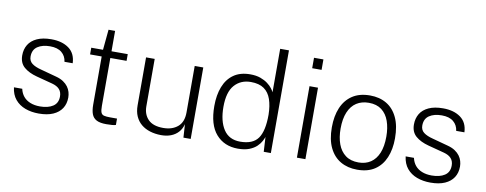

<svg xmlns="http://www.w3.org/2000/svg" viewBox="-63 -1050 3464 1368"><g transform="rotate(10 1669.0 -366.5)"><path d="M256 10Q202 10 157.8 -6.5Q113.5 -23 85.2 -57Q57 -91 50.5 -143.5H110.5Q117.5 -111.5 136.2 -88.8Q155 -66 185.5 -53.8Q216 -41.5 256 -41.5Q314 -41.5 349.5 -64.5Q385 -87.5 385 -135.5Q385 -168 367.2 -187.8Q349.5 -207.5 314 -217L198 -247.5Q139 -263 104 -293.2Q69 -323.5 69 -378Q69 -422 89.2 -455.5Q109.5 -489 151 -508Q192.5 -527 254.5 -527Q332.5 -527 381.2 -491.5Q430 -456 433 -385H373.5Q368.5 -426 338.5 -451Q308.5 -476 254 -476Q198.5 -476 163.8 -452.8Q129 -429.5 129 -380.5Q129 -348.5 152.2 -330.5Q175.5 -312.5 219 -301.5L333.5 -270.5Q365 -262 386.2 -247.8Q407.5 -233.5 420.2 -216Q433 -198.5 438.8 -178.5Q444.5 -158.5 444.5 -139Q444.5 -93.5 423 -60.2Q401.5 -27 359.8 -8.5Q318 10 256 10Z M808 -468.5H690.5V-121.5Q690.5 -89 696.5 -74.2Q702.5 -59.5 718.2 -55.5Q734 -51.5 763 -51.5H812.5V-5.5Q803 -2 784.8 -0.5Q766.5 1 743.5 1Q698 1 673 -12Q648 -25 638 -51.8Q628 -78.5 628 -120V-468.5H544V-517H629L643 -664.5H690.5V-517H808Z M1140 10Q1097 9.5 1060.8 -1.8Q1024.5 -13 997.5 -35.2Q970.5 -57.5 955.5 -91.2Q940.5 -125 940.5 -170V-517H1003V-174Q1003 -115.5 1038.5 -79.2Q1074 -43 1147.5 -43Q1212.5 -43 1252.5 -77Q1292.5 -111 1292.5 -181V-517H1354.5V0H1302L1296 -96.5Q1287 -61.5 1265.5 -37.8Q1244 -14 1212.2 -1.8Q1180.5 10.5 1140 10Z M1697 10Q1598 10 1538.8 -57.5Q1479.5 -125 1479.5 -260.5Q1479.5 -340.5 1503 -400.5Q1526.5 -460.5 1574 -493.8Q1621.5 -527 1693.5 -527Q1736 -527 1767.2 -515.8Q1798.5 -504.5 1820 -488.2Q1841.5 -472 1854 -455.5Q1866.5 -439 1871 -428.5V-743H1934.5V0H1883L1877 -106Q1873 -94.5 1863 -75.2Q1853 -56 1832.8 -36.2Q1812.5 -16.5 1779.2 -3.2Q1746 10 1697 10ZM1704.5 -42Q1796 -42 1833.5 -95Q1871 -148 1871 -266Q1870 -330.5 1854 -377.2Q1838 -424 1802.5 -449Q1767 -474 1707 -474Q1634 -474 1589.2 -423.5Q1544.5 -373 1544.5 -266Q1544.5 -163 1584.2 -102.5Q1624 -42 1704.5 -42Z M2184.5 -517V0H2123V-517ZM2187.5 -722V-646.5H2119.5V-722Z M2560 10Q2491 10 2439.5 -19.8Q2388 -49.5 2359.2 -108.8Q2330.5 -168 2330.5 -256.5Q2330.5 -338 2356.2 -398.8Q2382 -459.5 2433 -493.2Q2484 -527 2560.5 -527Q2629 -527 2680 -496.8Q2731 -466.5 2759.2 -406.5Q2787.5 -346.5 2787.5 -256.5Q2787.5 -177 2762.2 -117Q2737 -57 2686.8 -23.5Q2636.5 10 2560 10ZM2560.5 -42.5Q2611.5 -42.5 2648.2 -67Q2685 -91.5 2704.8 -139.5Q2724.5 -187.5 2724.5 -258Q2724.5 -321 2707.2 -369.8Q2690 -418.5 2653.8 -446.2Q2617.5 -474 2560.5 -474Q2509 -474 2471.5 -449.8Q2434 -425.5 2413.8 -377.2Q2393.5 -329 2393.5 -258Q2393.5 -195 2411.2 -146.5Q2429 -98 2466 -70.2Q2503 -42.5 2560.5 -42.5Z M3090 10Q3036 10 2991.8 -6.5Q2947.5 -23 2919.2 -57Q2891 -91 2884.5 -143.5H2944.5Q2951.5 -111.5 2970.2 -88.8Q2989 -66 3019.5 -53.8Q3050 -41.5 3090 -41.5Q3148 -41.5 3183.5 -64.5Q3219 -87.5 3219 -135.5Q3219 -168 3201.2 -187.8Q3183.5 -207.5 3148 -217L3032 -247.5Q2973 -263 2938 -293.2Q2903 -323.5 2903 -378Q2903 -422 2923.2 -455.5Q2943.5 -489 2985 -508Q3026.5 -527 3088.5 -527Q3166.5 -527 3215.2 -491.5Q3264 -456 3267 -385H3207.5Q3202.5 -426 3172.5 -451Q3142.5 -476 3088 -476Q3032.5 -476 2997.8 -452.8Q2963 -429.5 2963 -380.5Q2963 -348.5 2986.2 -330.5Q3009.5 -312.5 3053 -301.5L3167.5 -270.5Q3199 -262 3220.2 -247.8Q3241.5 -233.5 3254.2 -216Q3267 -198.5 3272.8 -178.5Q3278.5 -158.5 3278.5 -139Q3278.5 -93.5 3257 -60.2Q3235.5 -27 3193.8 -8.5Q3152 10 3090 10Z"/></g></svg>

Font: Public Sans Thin ExtraLight
Style: Regular
Weight: 250
Version: Version 1.007